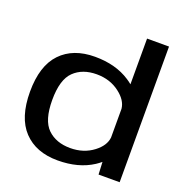

<svg xmlns="http://www.w3.org/2000/svg" viewBox="-138 -913 1012 1044"><g transform="rotate(20 367.5 -390.5)"><path d="M542 0 538.5 -72Q525.5 -61 509 -50Q426 4 306 4Q180 4 108.8 -71.2Q37.5 -146.5 37.5 -296.5Q37.5 -446.5 108.8 -521Q180 -595.5 306 -595.5Q426 -595.5 509 -541Q524.5 -531 537 -520.5V-785H664V0ZM537 -212.5V-379Q532 -426.5 481 -465.5Q425 -509 347 -509Q265 -509 215.8 -461.2Q166.5 -413.5 166.5 -295.5Q166.5 -177.5 215.8 -130Q265 -82.5 347 -82.5Q425 -82.5 481 -125.5Q532 -164.5 537 -212.5Z"/></g></svg>

Font: Anybody ExtraExpanded Medium
Style: Regular
Weight: 500
Width: 8
Designer: Tyler Finck
Foundry: Etcetera Type Company
Version: Version 1.010; ttfautohint (v1.8.3) -l 8 -r 50 -G 200 -x 14 